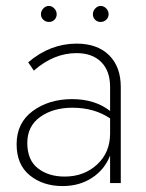

<svg xmlns="http://www.w3.org/2000/svg" viewBox="-20 -617 493 647"><path d="M145 -597Q155 -597 163 -588.5Q171 -580 171 -569Q171 -558 163.5 -550.5Q156 -543 145 -543Q134 -543 126 -550.5Q118 -558 118 -569Q118 -580 126 -588.5Q134 -597 145 -597ZM319 -597Q330 -597 338 -588.5Q346 -580 346 -569Q346 -558 338 -550.5Q330 -543 319 -543Q308 -543 300.5 -550.5Q293 -558 293 -569Q293 -580 301 -588.5Q309 -597 319 -597ZM94 -379 75 -407Q149 -470 238 -470Q308 -470 347.5 -431Q387 -392 387 -324V0H351V-93Q333 -46 290.5 -18Q248 10 191 10Q125 10 80.5 -26Q36 -62 36 -131Q36 -203 90.5 -243Q145 -283 223 -283Q300 -283 351 -243V-324Q351 -378 321 -408Q291 -438 238 -438Q161 -438 94 -379ZM198 -22Q263 -22 307 -62.5Q351 -103 351 -167V-218Q298 -254 224 -254Q159 -254 115.5 -223Q72 -192 72 -135Q72 -78 107.5 -50Q143 -22 198 -22Z"/></svg>

Font: Renner
Style: Thin
Weight: 200
Version: Version 003.000 ; ttfautohint (v0.97) -l 8 -r 50 -G 200 -x 1